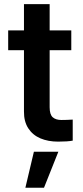

<svg xmlns="http://www.w3.org/2000/svg" viewBox="-20 -677 400 927"><path d="M324.2 -434.6H219.7V-159.2Q219.7 -124 234.6 -110.8Q249.5 -97.7 276.4 -97.7Q299.8 -97.7 331.1 -99.6V2Q306.6 6.8 260.7 6.8Q212.4 6.8 175 -9Q137.7 -24.9 116.5 -57.6Q95.2 -90.3 95.7 -138.7V-434.6H19.5V-530.3H95.7V-657.2H219.7V-530.3H324.2ZM143.6 55.7H261.7L192.4 229.5H102.5Z"/></svg>

Font: WEMIX Pretendard SemiBold
Style: Regular
Weight: 600
Designer: Base glyphs from Inter by Rasmus Andersson; Hangeul glyphs from Noto Sans CJK(Source Han Sans) by Jang Soo-young and Kan
Foundry: Kil Hyung-jin
Version: Version 1.000